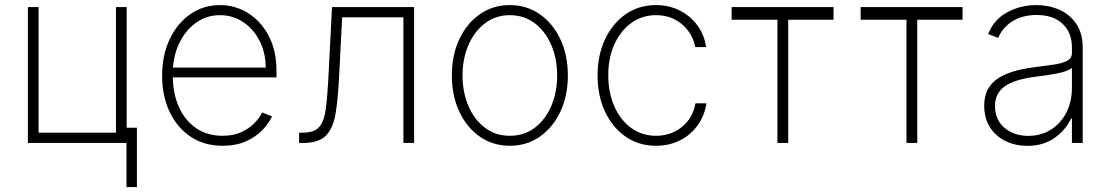

<svg xmlns="http://www.w3.org/2000/svg" viewBox="-20 -574 4459 771"><path d="M488.6 -545.5V0H92V-545.5H134.9V-41.2H445.7V-545.5ZM529.8 -61.1V177.2H487.9V-61.1Z M873.9 11.4Q800.1 11.4 745.4 -25.2Q690.7 -61.8 660.9 -125.4Q631 -188.9 631 -270.2Q631 -351.9 661 -415.8Q691.1 -479.8 743.6 -516.7Q796.2 -553.6 863.6 -553.6Q924.7 -553.6 976.2 -521.5Q1027.7 -489.3 1058.9 -430.2Q1090.2 -371.1 1090.2 -290.1V-263.1H674Q675.1 -196 699 -143.1Q723 -90.2 767.6 -59.5Q812.1 -28.8 873.9 -28.8Q918.3 -28.8 950.1 -43.9Q981.9 -58.9 1002.5 -80.6Q1023.1 -102.3 1033 -122.5L1072.4 -106.5Q1060 -79.2 1033.9 -51.8Q1007.8 -24.5 967.9 -6.6Q927.9 11.4 873.9 11.4ZM674.7 -302.6H1046.9Q1046.9 -361.9 1022.7 -409.4Q998.6 -457 957 -485.1Q915.5 -513.1 863.6 -513.1Q811.8 -513.1 770.8 -485.3Q729.8 -457.4 704.4 -409.6Q679 -361.9 674.7 -302.6Z M1181.1 0V-41.2H1195.3Q1240.4 -41.2 1260.8 -62.9Q1281.2 -84.5 1288.2 -136Q1295.1 -187.5 1299.4 -276.6L1313.2 -545.5H1642.8V0H1599.8V-504.3H1354L1341.6 -265.3Q1337.4 -177.2 1327.6 -118.3Q1317.8 -59.3 1289.1 -29.7Q1260.3 0 1198.2 0Z M2027.3 11.4Q1959.9 11.4 1907.3 -25Q1854.8 -61.4 1824.6 -125.4Q1794.4 -189.3 1794.4 -271Q1794.4 -353 1824.6 -416.9Q1854.8 -480.8 1907.3 -517.2Q1959.9 -553.6 2027.3 -553.6Q2094.8 -553.6 2147.4 -517Q2199.9 -480.5 2230.1 -416.7Q2260.3 -353 2260.3 -271Q2260.3 -189.3 2230.1 -125.4Q2199.9 -61.4 2147.4 -25Q2094.8 11.4 2027.3 11.4ZM2027.3 -28.8Q2084.9 -28.8 2127.5 -61.1Q2170.1 -93.4 2193.7 -148.4Q2217.3 -203.5 2217.3 -271Q2217.3 -338.4 2193.7 -393.3Q2170.1 -448.2 2127.3 -480.6Q2084.5 -513.1 2027.3 -513.1Q1970.5 -513.1 1927.7 -480.6Q1884.9 -448.2 1861.2 -393.3Q1837.4 -338.4 1837.4 -271Q1837.4 -203.5 1861 -148.4Q1884.6 -93.4 1927.4 -61.1Q1970.2 -28.8 2027.3 -28.8Z M2614.3 11.4Q2544.7 11.4 2491.8 -25.6Q2438.9 -62.5 2409.3 -126.2Q2379.6 -190 2379.6 -271Q2379.6 -351.9 2409.4 -415.8Q2439.3 -479.8 2492.2 -516.7Q2545.1 -553.6 2614 -553.6Q2665.8 -553.6 2708.6 -532.3Q2751.4 -511 2779.7 -473.2Q2807.9 -435.4 2815.7 -384.9H2771.7Q2761.4 -440 2718.6 -476.6Q2675.8 -513.1 2614.3 -513.1Q2558.9 -513.1 2515.6 -482.1Q2472.3 -451 2447.4 -396.5Q2422.6 -342 2422.6 -271.7Q2422.6 -202.4 2446.7 -147.4Q2470.9 -92.3 2514.2 -60.5Q2557.5 -28.8 2614.3 -28.8Q2674.4 -28.8 2718.2 -64.3Q2762.1 -99.8 2772.7 -159.1H2816.8Q2808.9 -108.7 2781.2 -70.3Q2753.6 -32 2710.6 -10.3Q2667.6 11.4 2614.3 11.4Z M2918 -494.7V-545.5H3327.1V-494.7H3145.2V0H3101.9V-494.7Z M3436.1 -494.7V-545.5H3845.2V-494.7H3663.4V0H3620V-494.7Z M4105.1 11.7Q4058.2 11.7 4018.8 -7.1Q3979.4 -25.9 3955.8 -62.1Q3932.2 -98.4 3932.2 -150.2Q3932.2 -218.4 3981.7 -255.1Q4031.2 -291.9 4140.3 -305Q4181.8 -310 4214.5 -315Q4247.2 -320 4265.8 -330.1Q4284.4 -340.2 4284.4 -361.2V-383.9Q4284.4 -443.2 4246.8 -478.5Q4209.2 -513.8 4143.1 -513.8Q4084.9 -513.8 4044.7 -488.1Q4004.6 -462.4 3988.6 -421.9L3947.8 -437.1Q3971.2 -496.1 4025 -524.9Q4078.8 -553.6 4142 -553.6Q4190.7 -553.6 4233 -535.3Q4275.2 -517 4301.5 -478.9Q4327.8 -440.7 4327.8 -381V0H4284.4V-98.4H4281.2Q4259.9 -52.6 4215 -20.4Q4170.1 11.7 4105.1 11.7ZM4109.4 -28.4Q4160.5 -28.4 4200.1 -53.4Q4239.7 -78.5 4262.1 -122.2Q4284.4 -165.8 4284.4 -221.2V-301.5Q4267.4 -287.3 4226 -279.3Q4184.7 -271.3 4144.5 -266.7Q4055 -256 4015.3 -227.8Q3975.5 -199.6 3975.5 -148.8Q3975.5 -93 4013.8 -60.7Q4052.2 -28.4 4109.4 -28.4Z"/></svg>

Font: Inter UI Extra Light
Style: Regular
Weight: 200
Designer: Rasmus Andersson
Foundry: rsms
Version: 3.2;8d6f07862